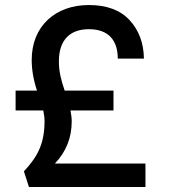

<svg xmlns="http://www.w3.org/2000/svg" viewBox="-20 -741 686 763"><path d="M42 -381V-302H152C155 -287 157 -273 157 -260C157 -172 131 -120 75 -60L95 2H558V-91H198C243 -138 265 -194 265 -259C265 -272 263 -287 260 -302H431V-381H237C222 -425 214 -458 214 -497C214 -585 261 -625 333 -625C412 -625 448 -580 448 -508H552C551 -570 532 -621 495 -661C458 -701 404 -721 333 -721C200 -721 106 -637 106 -503C106 -464 113 -423 127 -381Z"/></svg>

Font: Poppins Medium
Style: Regular
Weight: 500
Designer: Ninad Kale (Devanagari), Jonny Pinhorn (Latin)
Foundry: Indian Type Foundry
Version: 4.004